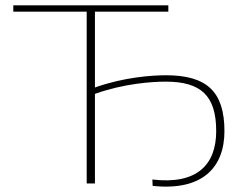

<svg xmlns="http://www.w3.org/2000/svg" viewBox="-20 -690 899 722"><path d="M613 -670H30V-646H306V0H337V-337C446 -376 552 -383 603 -383C735 -383 793 -331 793 -197C793 -70 720 5 553 -15L554 9C742 29 824 -61 824 -197C824 -346 757 -407 604 -407C553 -407 446 -400 337 -361V-646H613Z"/></svg>

Font: LT Wave Thin
Style: Regular
Weight: 100
Designer: Daniel Lyons
Version: Version 2.5 (Glyphs App)